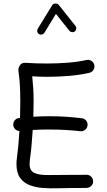

<svg xmlns="http://www.w3.org/2000/svg" viewBox="-20 -1034 596 1071"><path d="M54.2 -335Q52.2 -349.6 61.5 -361.8Q70.8 -374 85.9 -375.5Q88.9 -376 91.8 -376Q93.3 -424.8 93.3 -468.8Q93.3 -503.9 92.3 -530.8Q91.3 -557.6 89.1 -584Q86.9 -610.4 82.5 -642.6Q81.1 -653.8 90.8 -669.2Q100.6 -684.6 120.6 -683.6Q151.4 -681.6 182.1 -680.7Q212.9 -679.7 242.7 -679.7Q299.3 -679.7 357.9 -684.3Q416.5 -689 461.9 -699.2Q476.6 -702.6 489.5 -694.6Q502.4 -686.5 505.9 -671.9Q509.3 -657.2 501.2 -644.3Q493.2 -631.3 478.5 -627.9Q425.8 -615.7 364 -610.6Q302.2 -605.5 242.7 -605.5Q221.7 -605.5 200.7 -606.4Q179.7 -607.4 159.7 -608.4Q163.6 -572.8 165.5 -541.5Q167.5 -510.3 167.5 -468.8Q167.5 -427.7 166 -382.8Q209 -385.7 256.3 -385.7Q302.2 -385.7 346.9 -382.8Q391.6 -379.9 436 -374.5Q451.2 -373 460.7 -360.8Q470.2 -348.6 468.3 -334Q466.3 -318.8 454.3 -309.6Q442.4 -300.3 427.2 -302.2Q345.2 -311.5 256.3 -311.5Q231.9 -311.5 208.7 -311Q185.5 -310.5 162.6 -309.1Q159.7 -264.2 155.8 -221.4Q151.9 -178.7 146.5 -142.1Q145 -130.4 145 -119.6Q145 -81.1 172.6 -68.8Q200.2 -56.6 254.4 -57.6Q308.6 -58.6 387.2 -58.6Q406.7 -58.6 425.3 -58.6Q443.8 -58.6 461.9 -59.1Q477.1 -59.6 488 -49.1Q499 -38.6 499.5 -22.9Q500 -7.8 489.3 2.9Q478.5 13.7 462.9 14.2Q444.3 14.6 425.5 14.6Q406.7 14.6 387.2 14.6Q348.6 14.6 305.2 16.1Q261.7 17.6 220.5 14.6Q179.2 11.7 145.5 -1.2Q111.8 -14.2 91.8 -42.2Q71.8 -70.3 71.8 -119.6Q71.8 -127 72.3 -134.8Q72.8 -142.6 74.2 -150.9Q78.6 -183.6 82.3 -222.7Q85.9 -261.7 88.4 -303.2Q75.2 -303.7 65.4 -312.7Q55.7 -321.8 54.2 -335ZM197.3 -844.2Q189.9 -848.6 188 -857.4Q186 -866.2 190.4 -873.5L271.5 -1005.4Q276.9 -1014.2 289.3 -1014.2Q301.8 -1014.2 307.1 -1007.3L400.9 -889.6Q406.2 -882.8 405.3 -873.5Q404.3 -864.3 397.5 -858.9Q390.6 -853.5 381.3 -854.7Q372.1 -856 366.7 -862.8L292 -956.5L227.5 -851.1Q222.7 -843.8 213.9 -841.6Q205.1 -839.4 197.3 -844.2Z"/></svg>

Font: Mikhak-DS1-FD Regular
Style: Regular
Weight: 400
Designer: Amin Abedi
Version: Version 3.2